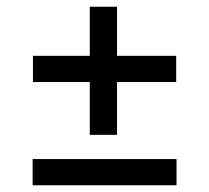

<svg xmlns="http://www.w3.org/2000/svg" viewBox="-20 -552 622 571"><path d="M247 -151V-308H78V-386H247V-532H328V-386H504V-308H328V-151ZM77 -1V-79H505V-1Z"/></svg>

Font: Literata 12pt Medium
Style: Regular
Weight: 500
Designer: Latin by Veronika Burian and Jose Scaglione. Greek by Irene Vlachou. Cyrillic by Vera Evstafieva.
Foundry: TypeTogether
Version: Version 3.002